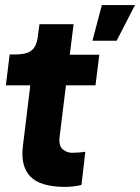

<svg xmlns="http://www.w3.org/2000/svg" viewBox="-20 -722 550 754"><path d="M343 -562 380 -702H510L438 -562ZM237 12Q139 12 99.5 -28.5Q60 -69 70 -149L99 -387H3L18 -508H37Q69 -508 88 -515Q107 -522 116.5 -538.5Q126 -555 129 -582L135 -627H269L254 -507H370L355 -387H239L214 -184Q210 -149 226.5 -135.5Q243 -122 263 -122Q273 -122 288 -123Q303 -124 315 -126L300 4Q287 8 268 10Q249 12 237 12Z"/></svg>

Font: Inclusive Sans
Style: Bold Italic
Weight: 700
Italic angle: -7°
Designer: Olivia King
Foundry: Olivia King
Version: Version 2.004